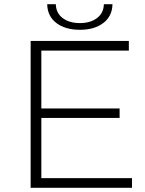

<svg xmlns="http://www.w3.org/2000/svg" viewBox="-20 -895 693 915"><path d="M609 -46V0H126V-700H594V-654H177V-378H550V-333H177V-46ZM205 -875H246Q247 -833 278.5 -809Q310 -785 361 -785Q411 -785 442.5 -809Q474 -833 475 -875H516Q515 -818 472.5 -785.5Q430 -753 361 -753Q291 -753 248.5 -785.5Q206 -818 205 -875Z"/></svg>

Font: Montserrat Atlas Light
Style: Regular
Weight: 300
Designer: Julieta Ulanovsky
Foundry: Julieta Ulanovsky
Version: Version 7.200